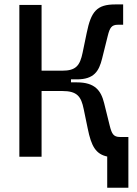

<svg xmlns="http://www.w3.org/2000/svg" viewBox="-20 -716 626 877"><path d="M68.4 0H169.9V-300.3H264.2C332.5 -300.3 350.6 -275.4 362.3 -217.8L380.9 -127.9C397 -48.3 417.5 -12.2 469.7 -1V141.6H566.4V-90.3H528.3C498.5 -90.3 490.7 -104.5 481.4 -141.1L455.6 -245.1C441.4 -302.2 414.1 -339.8 331.1 -339.8H304.2V-353.5H331.1C409.7 -353.5 432.1 -391.1 446.3 -448.2L472.2 -552.2C481.4 -588.9 489.3 -603 519 -603H542.5V-695.8H506.8C421.9 -695.8 396 -663.6 376 -565.4L357.4 -475.6C345.2 -417 327.6 -393.1 264.2 -393.1H169.9V-693.4H68.4Z"/></svg>

Font: CaskaydiaCove Nerd Font
Style: Regular
Weight: 400
Designer: Aaron Bell
Foundry: Saja Typeworks
Version: Version 2111.1;Nerd Fonts 2.3.3